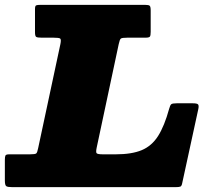

<svg xmlns="http://www.w3.org/2000/svg" viewBox="-70 -770 891 790"><path d="M-50 -27.5V-112.5Q-50 -125.5 -47.5 -130.2Q-45 -135 -32 -135H53Q75 -135 79.2 -138.8Q83.5 -142.5 87 -160.5L178.5 -588.5Q182.5 -608 177.5 -611.5Q172.5 -615 149 -615H101Q84.5 -615 79.2 -618Q74 -621 74 -637.5V-732.5Q74 -745.5 78.5 -747.8Q83 -750 96 -750H527Q542 -750 546 -746.2Q550 -742.5 550 -726.5V-639Q550 -624 546.8 -619.5Q543.5 -615 529 -615H455Q432 -615 427.2 -611.2Q422.5 -607.5 418.5 -588.5L328 -163.5Q324 -145 327.2 -140Q330.5 -135 354 -135H406Q472 -135 513.2 -152.2Q554.5 -169.5 580.5 -210.5Q606.5 -251.5 626 -322.5Q630 -337 634.5 -341Q639 -345 657 -345H723Q740.5 -345 744.8 -340.5Q749 -336 746 -321.5L679.5 -15.5Q677.5 -4.5 672 -2.2Q666.5 0 653 0H-20Q-38.5 0 -44.2 -4Q-50 -8 -50 -27.5Z"/></svg>

Font: Besley* Fatface
Style: Italic
Weight: 900
Italic angle: -13°
Designer: Owen Earl
Foundry: indestructible type*
Version: Version 3.000; ttfautohint (v1.8.3)